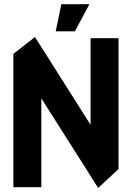

<svg xmlns="http://www.w3.org/2000/svg" viewBox="-20 -897 632 920"><path d="M44 0V-639L147 -719H148L414 -299V-714H548V-87L451 3H450L178 -426V0ZM247 -747 274 -877H408V-876L339 -747Z"/></svg>

Font: Foldit Thin SemiBold
Style: Regular
Weight: 600
Version: Version 1.003